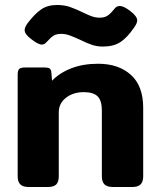

<svg xmlns="http://www.w3.org/2000/svg" viewBox="-20 -751 641 771"><path d="M300 -592Q276 -603 259.5 -609Q243 -615 226 -615Q207 -615 195.5 -608Q184 -601 168 -583Q159 -572 148 -572Q133 -572 104 -595Q79 -614 79 -630Q79 -642 91 -658Q119 -695 145 -713Q171 -731 209 -731Q238 -731 261 -723Q284 -715 313 -701Q335 -690 350 -685Q365 -680 380 -680Q399 -680 411 -687.5Q423 -695 439 -715Q448 -727 461 -727Q477 -727 504 -706Q531 -685 531 -669Q531 -658 519 -641Q491 -600 463.5 -582Q436 -564 393 -564Q370 -564 349 -571Q328 -578 300 -592ZM51 -43V-451Q51 -468 57 -474Q63 -480 81 -480H161Q173 -480 179 -476Q185 -472 186 -462L189 -427Q220 -459 267 -477Q314 -495 374 -495Q456 -495 505.5 -450.5Q555 -406 555 -318V-43Q555 -21 544.5 -10.5Q534 0 510 0H435Q410 0 399.5 -10.5Q389 -21 389 -43V-308Q389 -347 372 -364Q355 -381 316 -381Q274 -381 245 -358.5Q216 -336 216 -300V-43Q216 -21 206 -10.5Q196 0 171 0H97Q72 0 61.5 -10.5Q51 -21 51 -43Z"/></svg>

Font: Mitr Medium
Style: Regular
Weight: 500
Designer: Thanarat Vachiruckul
Foundry: Cadson Demak
Version: Version 1.003